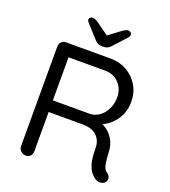

<svg xmlns="http://www.w3.org/2000/svg" viewBox="-157 -1003 991 1118"><g transform="rotate(20 338.0 -444.5)"><path d="M134 0Q115 0 101.5 -12Q88 -24 88 -41V-660Q88 -677 99.5 -688.5Q111 -700 128 -700H404Q460 -700 505 -674.5Q550 -649 576.5 -604.5Q603 -560 603 -502Q603 -460 587 -423.5Q571 -387 543 -360.5Q515 -334 479 -320L457 -336Q491 -328 518 -307.5Q545 -287 562 -255.5Q579 -224 580 -182Q582 -145 585 -123Q588 -101 594 -88.5Q600 -76 611 -69Q625 -60 629.5 -45Q634 -30 624 -16Q618 -7 607 -3.5Q596 0 585 -1Q574 -2 566 -7Q550 -16 535 -33.5Q520 -51 510 -84Q500 -117 500 -174Q500 -206 490 -227Q480 -248 463 -261Q446 -274 425 -279Q404 -284 382 -284H159L171 -302V-41Q171 -24 161 -12Q151 0 134 0ZM159 -356H404Q433 -358 458.5 -376Q484 -394 500.5 -426.5Q517 -459 517 -500Q517 -553 483.5 -588Q450 -623 399 -623H163L171 -642V-338ZM324 -809 411 -874Q422 -882 430.5 -885.5Q439 -889 446 -889Q455 -889 461 -883Q467 -877 467 -870Q467 -865 465 -860.5Q463 -856 457 -849L385 -770Q376 -760 366 -755Q356 -750 342 -750H329Q315 -750 305.5 -755Q296 -760 287 -770L215 -849Q209 -856 206.5 -860.5Q204 -865 204 -870Q204 -877 210.5 -882.5Q217 -888 226 -888Q239 -888 261 -873L348 -811Z"/></g></svg>

Font: Quicksand Light Medium
Style: Regular
Weight: 500
Version: Version 3.006